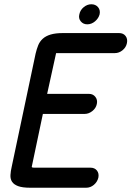

<svg xmlns="http://www.w3.org/2000/svg" viewBox="-20 -879 616 900"><path d="M389 -765Q370 -765 358.5 -779Q347 -793 352 -812Q356 -832 372.5 -845.5Q389 -859 408 -859Q428 -859 439.5 -845.5Q451 -832 447 -812Q442 -793 425.5 -779Q409 -765 389 -765ZM538 -724Q558 -724 568.5 -710.5Q579 -697 575 -677Q571 -657 554.5 -643.5Q538 -630 518 -630H243L201 -439H397Q416 -439 427 -425Q438 -411 434 -392Q430 -372 413 -358.5Q396 -345 377 -345H181L129 -98Q128 -96 130.5 -94.5Q133 -93 142 -93H404Q424 -93 434.5 -79.5Q445 -66 441 -46Q436 -26 420 -12.5Q404 1 384 1H122Q85 1 65 -6.5Q45 -14 36.5 -27Q28 -40 29 -58.5Q30 -77 35 -98L147 -628Q152 -649 159 -666.5Q166 -684 180 -697Q194 -710 217 -717Q240 -724 276 -724Z"/></svg>

Font: VDS
Style: Italic
Weight: 400
Designer: artmaker
Foundry: artmaker
Version: Version 1.000 2009 initial release